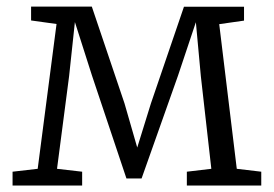

<svg xmlns="http://www.w3.org/2000/svg" viewBox="-20 -576 852 596"><path d="M19 0V-43L97 -52L155.5 -501.5L76.5 -512.5V-555.5H265L366.5 -255L406 -118L448.5 -255L551 -555H737.5V-512L660.5 -501L715 -52L791 -43V0H560V-43L636 -52L603.5 -339L588 -507L532.5 -341L419.5 -22H372.5L265.5 -341.5L212.5 -507.5L194.5 -339.5L157 -52L235 -43V0Z"/></svg>

Font: Merriweather 7pt Light
Style: Regular
Weight: 300
Designer: Eben Sorkin
Foundry: Eben Sorkin
Version: Version 2.200;gftools[0.9.31]